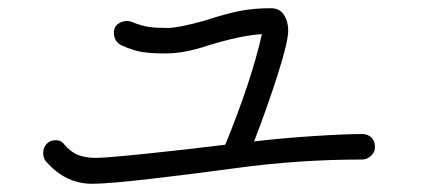

<svg xmlns="http://www.w3.org/2000/svg" viewBox="-20 -608 1040 467"><path d="M892 -250Q892 -238 882.5 -229Q873 -220 861 -220Q706 -220 553 -199Q435 -183 338 -172Q241 -161 204 -161Q140 -161 93 -214Q85 -222 85 -236Q85 -249 93.5 -258Q102 -267 115 -267Q129 -267 136 -257Q152 -238 170 -231Q188 -224 213 -224Q237 -224 329.5 -233.5Q422 -243 528 -256Q592 -413 617 -525Q566 -522 485 -497Q428 -478 383 -478Q348 -478 326 -481.5Q304 -485 277 -497Q257 -506 257 -529Q257 -542 266 -549Q275 -556 287 -557Q296 -557 302 -554Q325 -545 342 -542.5Q359 -540 388 -540Q413 -540 475 -557Q527 -574 561.5 -581Q596 -588 639 -588Q660 -588 670.5 -572Q681 -556 681 -534Q681 -506 655 -425Q629 -344 598 -264Q665 -272 742 -277Q819 -282 861 -282Q874 -282 883 -274Q892 -266 892 -250Z"/></svg>

Font: Tsukimi Rounded
Style: Regular
Weight: 400
Designer: Takashi Funayama
Foundry: Takashi Funayama
Version: Version 1.032; ttfautohint (v1.8.3)